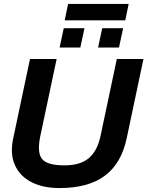

<svg xmlns="http://www.w3.org/2000/svg" viewBox="-20 -943 747 973"><path d="M308 -840 325 -923H632L615 -840ZM282 -702 303 -800H408L387 -702ZM477 -702 498 -800H604L583 -702ZM281 10Q198 10 139.5 -20Q81 -50 55.5 -106.5Q30 -163 47 -242L132 -644H267L184 -252Q167 -170 193 -137.5Q219 -105 306 -105Q387 -105 430 -141.5Q473 -178 489 -252L572 -644H707L622 -242Q595 -115 511.5 -52.5Q428 10 281 10Z"/></svg>

Font: Kanit Medium
Style: Italic
Weight: 500
Italic angle: -12°
Designer: Katatrad Team
Foundry: CadsonDemak
Version: Version 2.000; ttfautohint (v1.8.3)